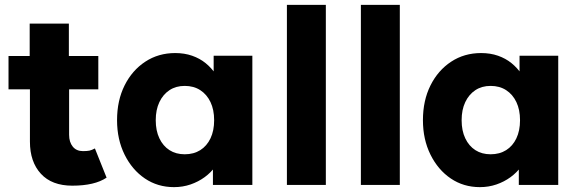

<svg xmlns="http://www.w3.org/2000/svg" viewBox="-20 -760 2384 789"><path d="M102 -530V-663H263V-530H384V-393H264V-230V-206Q264 -176 279 -157.5Q294 -139 321 -139Q338 -139 347.5 -141Q357 -143 370 -150L418 -30Q369 3 277 3Q193 3 148 -46Q103 -95 103 -178V-230V-393H15V-530Z M461 -266Q461 -347 492 -409Q523 -471 577 -506.5Q631 -542 700 -542Q738 -542 769.5 -531Q801 -520 825 -500.5Q849 -481 866 -455.5Q883 -430 891 -401L858 -405V-531H1017V0H855V-128L891 -129Q883 -101 865 -76Q847 -51 821 -32Q795 -13 763 -2Q731 9 695 9Q628 9 575.5 -26.5Q523 -62 492 -124.5Q461 -187 461 -266ZM860 -266Q860 -309 845 -340.5Q830 -372 803 -389.5Q776 -407 739 -407Q703 -407 676.5 -389.5Q650 -372 635 -340.5Q620 -309 620 -266Q620 -223 635 -191.5Q650 -160 676.5 -143Q703 -126 739 -126Q776 -126 803 -143Q830 -160 845 -191.5Q860 -223 860 -266Z M1159 0V-740H1319V0Z M1463 0V-740H1623V0Z M1718 -266Q1718 -347 1749 -409Q1780 -471 1834 -506.5Q1888 -542 1957 -542Q1995 -542 2026.5 -531Q2058 -520 2082 -500.5Q2106 -481 2123 -455.5Q2140 -430 2148 -401L2115 -405V-531H2274V0H2112V-128L2148 -129Q2140 -101 2122 -76Q2104 -51 2078 -32Q2052 -13 2020 -2Q1988 9 1952 9Q1885 9 1832.5 -26.5Q1780 -62 1749 -124.5Q1718 -187 1718 -266ZM2117 -266Q2117 -309 2102 -340.5Q2087 -372 2060 -389.5Q2033 -407 1996 -407Q1960 -407 1933.5 -389.5Q1907 -372 1892 -340.5Q1877 -309 1877 -266Q1877 -223 1892 -191.5Q1907 -160 1933.5 -143Q1960 -126 1996 -126Q2033 -126 2060 -143Q2087 -160 2102 -191.5Q2117 -223 2117 -266Z"/></svg>

Font: Mach
Style: Bold
Weight: 700
Version: Version 1.002